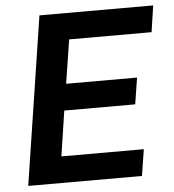

<svg xmlns="http://www.w3.org/2000/svg" viewBox="-50 -735 709 782"><g transform="rotate(-5 304.0 -344.0)"><path d="M34 0 140 -688H605L589 -580H252L224 -401H514L497 -293H207L179 -108H516L499 0Z"/></g></svg>

Font: Azeri Sans SemiBold
Style: Italic
Weight: 600
Designer: Hector Gatti & Omnibus-Type (original fonts) / Cristiano Sobral (main changes and remastering)
Foundry: Omnibus-Type
Version: Version 0.07;August 21, 2020;FontCreator 13.0.0.2681 64-bit;